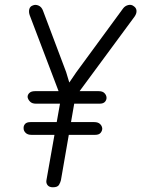

<svg xmlns="http://www.w3.org/2000/svg" viewBox="-20 -793 620 813"><path d="M402 -354H132Q116 -354 107.5 -362.5Q99 -371 97 -381Q96 -391 104 -399Q112 -407 128 -407H398Q414 -407 422 -399Q430 -391 431 -381Q432 -371 425 -362.5Q418 -354 402 -354ZM383 -222H113Q97 -222 88.5 -230.5Q80 -239 80 -249Q79 -260 86 -268Q93 -276 109 -276H379Q395 -276 403.5 -268Q412 -260 413 -249Q413 -239 406 -230.5Q399 -222 383 -222ZM546 -767Q557 -760 558 -748Q559 -736 550 -723L272 -346L241 -396L303 -487L501 -757Q509 -768 522.5 -771.5Q536 -775 546 -767ZM204 0Q188 0 181 -9.5Q174 -19 177 -32L245 -416H305L238 -30Q236 -21 230 -10.5Q224 0 204 0ZM119 -770Q130 -775 143 -769.5Q156 -764 162 -748L260 -488L282 -415L244 -365L106 -728Q101 -742 104 -754Q107 -766 119 -770Z"/></svg>

Font: Edu QLD Beginner
Style: Regular
Weight: 400
Designer: Tina and Corey Anderson
Foundry: Google for Education
Version: Version 1.003